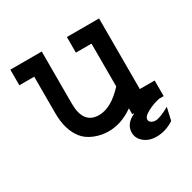

<svg xmlns="http://www.w3.org/2000/svg" viewBox="-134 -577 854 853"><g transform="rotate(-30 293.0 -150.5)"><path d="M552.7 -80.1V0H529.3Q497.1 6.8 467.3 22.5Q437.5 38.1 437.5 53.7Q437.5 64.5 446.8 70.3Q456.1 76.2 467.8 76.2Q491.2 76.2 541 47.9L526.4 112.3Q483.4 140.6 436.5 140.6Q398.4 140.6 373.5 120.1Q348.6 99.6 348.6 70.3Q348.6 25.4 399.4 2V0H391.6V-30.3Q330.1 13.7 263.7 13.7Q226.6 13.7 191.9 -0.5Q157.2 -14.6 137.7 -39.1Q97.7 -88.9 97.7 -174.8V-362.3H21.5V-442.4H182.6V-174.8Q182.6 -70.3 262.7 -70.3Q325.2 -70.3 391.6 -142.6V-362.3H311.5V-442.4H476.6V-80.1Z"/></g></svg>

Font: Thabit-Bold
Style: Bold
Weight: 700
Designer: Regenerated by Nadim Shaikli
Foundry: MAK Alagha
Version: 0.01